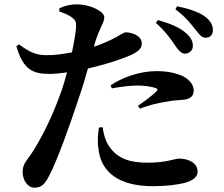

<svg xmlns="http://www.w3.org/2000/svg" viewBox="-20 -821 1040 891"><path d="M837 -572C859 -572 875 -587 875 -608C875 -627 868 -645 846 -665C816 -693 769 -712 713 -728L703 -715C749 -674 774 -638 792 -611C808 -587 821 -573 837 -572ZM689 43C756 43 800 36 832 29C872 19 897 2 897 -24C897 -68 850 -85 811 -85C791 -85 753 -66 665 -66C584 -66 526 -84 487 -141C467 -169 460 -205 456 -231L439 -229C435 -202 431 -163 437 -131C448 -19 536 43 689 43ZM620 -330 629 -317C664 -330 708 -343 752 -349C778 -354 799 -356 817 -357C860 -358 879 -373 879 -400C879 -422 867 -444 837 -463C815 -475 773 -491 707 -491C626 -491 545 -460 493 -425L499 -411C544 -419 586 -424 617 -424C646 -424 682 -420 703 -412C711 -409 713 -404 708 -399C698 -387 649 -349 620 -330ZM934 -646C955 -646 968 -659 968 -681C968 -704 958 -723 933 -743C905 -764 860 -780 802 -792L794 -778C846 -738 867 -709 885 -686C904 -662 915 -646 934 -646ZM210 -478C233 -478 263 -481 291 -485C283 -455 275 -428 267 -404C223 -278 175 -187 138 -127C110 -80 85 -65 85 -24C85 16 109 50 139 50C176 50 190 29 208 -5C247 -78 310 -257 347 -370C362 -413 376 -460 388 -503C450 -517 514 -537 543 -548C616 -574 638 -591 638 -619C638 -657 589 -671 564 -671C555 -671 540 -660 520 -649C493 -634 459 -619 416 -604L420 -620C443 -696 464 -715 464 -741C463 -769 399 -800 338 -801C309 -801 283 -795 256 -783L255 -768C279 -760 299 -751 314 -740C331 -727 334 -719 333 -694C331 -669 324 -626 314 -578C277 -571 233 -564 191 -565C149 -566 120 -577 68 -615L56 -606C88 -496 134 -478 210 -478Z"/></svg>

Font: Source Han Serif CN
Style: Bold
Weight: 700
Designer: Ryoko NISHIZUKA 西塚涼子 (kana & ideographs); Frank Grießhammer (Latin, Greek & Cyrillic); Wenlong ZHANG 张文龙 (bopomofo); San
Foundry: Adobe
Version: Version 2.003;hotconv 1.1.1;makeotfexe 2.6.0